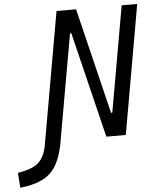

<svg xmlns="http://www.w3.org/2000/svg" viewBox="-190 -744 836 1028"><g transform="rotate(-5 228.5 -230.0)"><path d="M359.9 0 221.2 -568.4H214.4L114.7 -3.9L113.8 2.9Q101.1 76.7 75.9 123.8Q50.8 170.9 6.6 196Q-37.6 221.2 -107.4 230.5L-122.6 232.4L-128.9 151.9L-107.9 147.9Q-43 135.7 -12.9 105.5Q17.1 75.2 27.8 16.1L32.7 -12.2L152.8 -693.4H257.8L396 -125H402.8L502.9 -693.4H586.4L464.4 0Z"/></g></svg>

Font: Cascadia Code NF SemiLight
Style: Italic
Weight: 350
Italic angle: -10°
Monospace: yes
Designer: Aaron Bell
Foundry: Saja Typeworks
Version: Version 2404.023; ttfautohint (v1.8.4)